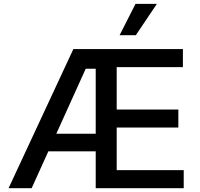

<svg xmlns="http://www.w3.org/2000/svg" viewBox="-20 -984 1044 1004"><path d="M24.9 0 363.6 -727.3H936.4V-632.8H590.2V-411.2H912.6V-317.1H590.2V-94.5H940.7V0H480.5V-624.6H428.3L145.6 0ZM183.9 -192.5V-284.8H539.1V-192.5ZM605.5 -800.1 688.6 -963.8H800.4L690.3 -800.1Z"/></svg>

Font: InterMG Medium
Style: Regular
Weight: 500
Designer: Rasmus Andersson
Foundry: rsms
Version: Version 3.019;December 26, 2023;FontCreator 15.0.0.2955 64-b